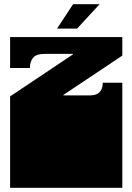

<svg xmlns="http://www.w3.org/2000/svg" viewBox="-20 -892 628 912"><path d="M28 0V-135Q28 -152 28 -156.5Q28 -161 28 -163Q28 -165 28 -171V-172Q28 -179 28 -180.5Q28 -182 28 -187.5Q28 -193 28 -209V-260Q28 -277 28 -281.5Q28 -286 28 -288Q28 -290 28 -296V-297Q28 -304 28 -305.5Q28 -307 28 -312.5Q28 -318 28 -334V-434L327 -634V-636H191Q152 -636 137 -617.5Q122 -599 122 -569H28V-716H561V-628L281 -441V-439H408Q468 -439 468 -499H561V-334Q561 -318 561 -312.5Q561 -307 561 -305.5Q561 -304 561 -297V-296Q561 -290 561 -288Q561 -286 561 -281.5Q561 -277 561 -260V-209Q561 -193 561 -187.5Q561 -182 561 -180.5Q561 -179 561 -172V-171Q561 -165 561 -163Q561 -161 561 -156.5Q561 -152 561 -135V0ZM251 -756 327 -872H453L346 -756Z"/></svg>

Font: Danfo
Style: Regular
Weight: 400
Designer: Seyi Olusanya, David Udoh, Eyiyemi Adegbite, Mirko Velimirović
Version: Version 1.000